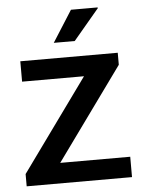

<svg xmlns="http://www.w3.org/2000/svg" viewBox="-52 -765 607 807"><g transform="rotate(-5 251.5 -361.5)"><path d="M193.8 -590.8 277.8 -723.1H390.1L391.1 -720.2L282.2 -590.8ZM27.8 0V-51.8L308.1 -439.9H46.9V-525.9H458V-475.1L176.8 -85.9H472.2V0Z"/></g></svg>

Font: Archivo Medium
Style: Regular
Weight: 500
Designer: Hector Gatti
Foundry: Omnibus-Type
Version: Version 2.001